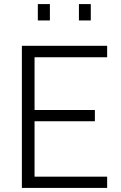

<svg xmlns="http://www.w3.org/2000/svg" viewBox="-20 -919 592 939"><path d="M87 0V-695H504V-639H149V-381H444V-326H149V-55H504V0ZM165 -819V-899H224V-819ZM366 -819V-899H424V-819Z"/></svg>

Font: Titillium Web Light
Style: Regular
Weight: 300
Version: Version 1.002;PS 57.000;hotconv 1.0.70;makeotf.lib2.5.55311